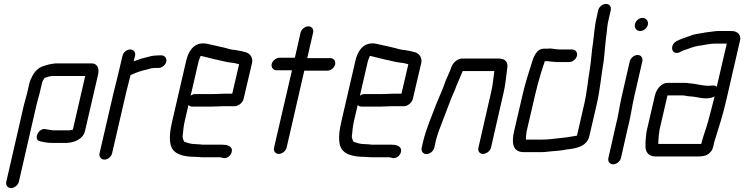

<svg xmlns="http://www.w3.org/2000/svg" viewBox="-20 -760 3791 978"><path d="M76 166 166 -226C169 -240 179 -273 182 -286L194 -337C196 -346 202 -356 207 -363C221 -367 233 -373 249 -373H414L351 -99H349C345 -98 339 -97 334 -96H249C238 -98 224 -100 213 -102C175 -111 147 -46 185 -40C201 -36 224 -32 244 -32H321C361 -34 404 -53 413 -93L480 -382C486 -409 477 -437 448 -437H263C238 -435 217 -429 197 -422C176 -415 156 -395 146 -375C141 -363 133 -352 130 -337L118 -285C115 -273 105 -239 102 -226L12 166C8 183 19 198 36 198C53 198 72 183 76 166Z M604 -476 580 -374C575 -351 566 -320 560 -294L487 21C483 38 495 53 512 53C529 53 547 38 551 21L624 -295C630 -320 639 -351 644 -374L645 -378C648 -379 651 -380 653 -381C675 -391 703 -401 729 -406L750 -412C755 -413 759 -413 762 -413C767 -414 773 -414 778 -414H788C805 -414 823 -429 827 -446C831 -463 819 -478 802 -478H792C785 -478 779 -478 773 -477C766 -477 758 -476 749 -474C732 -469 719 -467 702 -462L673 -452C669 -451 664 -449 661 -448L668 -476C672 -493 661 -508 643 -508C625 -508 608 -493 604 -476Z M1002 -475C1005 -475 1007 -475 1009 -474C1030 -469 1056 -462 1078 -457C1105 -452 1129 -444 1156 -441L1172 -439C1180 -438 1191 -434 1198 -433L1163 -283H1131C1118 -283 1084 -281 1069 -281H975C966 -281 958 -278 951 -272L992 -449C993 -454 1000 -469 1002 -475ZM1117 -219H1171C1192 -217 1216 -235 1221 -257L1264 -440C1269 -466 1255 -485 1235 -493L1216 -498C1209 -500 1203 -501 1196 -502L1180 -505C1168 -506 1159 -507 1149 -510C1121 -519 1084 -525 1057 -532C1041 -535 1033 -539 1015 -539C965 -539 939 -498 928 -449L857 -142C846 -96 841 -51 850 -20C862 24 910 39 976 39C986 39 996 41 1007 41H1099C1106 41 1109 43 1114 44C1140 53 1168 22 1160 -2C1154 -17 1136 -23 1113 -23H1011C1004 -24 998 -25 991 -25C983 -25 966 -27 959 -27C945 -29 929 -34 919 -38C914 -45 908 -60 911 -72C913 -94 915 -117 921 -143L940 -225C945 -220 951 -217 960 -217H1054C1069 -217 1104 -219 1117 -219Z M1511 -594 1482 -466H1404C1387 -466 1368 -451 1364 -434C1360 -417 1372 -402 1389 -402H1461C1463 -402 1465 -402 1467 -401L1376 -8C1372 9 1383 24 1400 24C1417 24 1436 9 1440 -8L1530 -400H1647C1664 -400 1683 -414 1687 -432C1691 -450 1679 -464 1662 -464H1545L1575 -594C1579 -611 1568 -626 1551 -626C1534 -626 1515 -611 1511 -594Z M1864 -475C1867 -475 1869 -475 1871 -474C1892 -469 1918 -462 1940 -457C1967 -452 1991 -444 2018 -441L2034 -439C2042 -438 2053 -434 2060 -433L2025 -283H1993C1980 -283 1946 -281 1931 -281H1837C1828 -281 1820 -278 1813 -272L1854 -449C1855 -454 1862 -469 1864 -475ZM1979 -219H2033C2054 -217 2078 -235 2083 -257L2126 -440C2131 -466 2117 -485 2097 -493L2078 -498C2071 -500 2065 -501 2058 -502L2042 -505C2030 -506 2021 -507 2011 -510C1983 -519 1946 -525 1919 -532C1903 -535 1895 -539 1877 -539C1827 -539 1801 -498 1790 -449L1719 -142C1708 -96 1703 -51 1712 -20C1724 24 1772 39 1838 39C1848 39 1858 41 1869 41H1961C1968 41 1971 43 1976 44C2002 53 2030 22 2022 -2C2016 -17 1998 -23 1975 -23H1873C1866 -24 1860 -25 1853 -25C1845 -25 1828 -27 1821 -27C1807 -29 1791 -34 1781 -38C1776 -45 1770 -60 1773 -72C1775 -94 1777 -117 1783 -143L1802 -225C1807 -220 1813 -217 1822 -217H1916C1931 -217 1966 -219 1979 -219Z M2192 -7 2198 -34C2199 -39 2200 -47 2204 -58C2207 -69 2210 -78 2213 -87C2232 -139 2255 -196 2274 -247C2283 -273 2297 -298 2305 -323C2315 -348 2327 -373 2337 -398H2498C2493 -363 2491 -330 2482 -292L2417 -8C2413 9 2422 24 2440 24C2458 24 2477 9 2481 -8L2546 -292C2555 -331 2558 -371 2563 -406C2570 -443 2557 -462 2517 -462H2341C2310 -464 2285 -440 2277 -412C2276 -409 2275 -406 2273 -401C2263 -377 2251 -354 2243 -329C2232 -298 2214 -260 2201 -227C2178 -165 2150 -103 2134 -34L2128 -7C2124 10 2135 25 2152 25C2169 25 2188 10 2192 -7Z M2894 -508H2830C2811 -508 2797 -513 2779 -513C2775 -512 2771 -512 2766 -512H2751C2711 -512 2697 -468 2686 -431C2670 -381 2656 -337 2643 -282L2599 -93C2585 -33 2590 15 2649 15H2729C2739 15 2749 15 2758 14C2794 9 2834 9 2869 1C2918 -4 2970 -15 2982 -67L3019 -226C3037 -304 3042 -374 3055 -449C3061 -497 3063 -545 3070 -591C3073 -613 3073 -629 3078 -651L3091 -708C3095 -725 3085 -740 3067 -740C3049 -740 3031 -725 3027 -708L3015 -652C3013 -643 3012 -634 3011 -626L3008 -606C3005 -583 3004 -566 3001 -544C2993 -498 2992 -453 2984 -405C2974 -348 2970 -289 2955 -226L2919 -69C2891 -65 2864 -59 2836 -57C2804 -54 2777 -49 2743 -49H2659C2659 -50 2660 -51 2659 -52C2659 -61 2659 -68 2661 -78C2661 -83 2662 -88 2663 -93L2707 -282C2721 -341 2737 -395 2755 -448C2760 -448 2765 -448 2769 -449C2770 -449 2770 -449 2771 -448C2783 -447 2802 -444 2816 -444H2880C2897 -444 2915 -459 2919 -476C2923 -493 2911 -508 2894 -508Z M3188 -448 3146 -265C3135 -217 3130 -171 3117 -123L3079 45C3075 62 3086 77 3103 77C3120 77 3139 62 3143 45L3171 -79L3181 -122C3193 -168 3199 -218 3210 -265L3252 -448C3256 -465 3245 -480 3228 -480C3211 -480 3192 -465 3188 -448ZM3214 -636C3210 -617 3223 -602 3241 -602C3258 -602 3276 -616 3280 -634C3284 -653 3271 -669 3253 -669C3235 -669 3218 -654 3214 -636Z M3620 -269 3616 -253C3608 -218 3595 -174 3587 -142C3575 -98 3562 -69 3552 -27H3334C3333 -28 3334 -30 3333 -32C3335 -48 3334 -68 3338 -85C3338 -90 3339 -96 3340 -101L3380 -274H3452C3457 -274 3462 -274 3467 -273L3485 -270C3492 -269 3499 -269 3508 -268C3531 -266 3550 -259 3573 -259C3591 -259 3607 -261 3620 -269ZM3588 -323C3562 -323 3533 -331 3508 -334L3490 -336C3482 -337 3474 -338 3467 -338H3380C3351 -338 3324 -308 3316 -274L3276 -101C3274 -94 3273 -87 3272 -80L3270 -60C3268 -48 3268 -30 3268 -19C3266 13 3283 37 3319 37H3529C3544 37 3552 37 3566 34C3584 32 3607 12 3611 -7C3614 -14 3615 -21 3616 -27C3617 -32 3618 -38 3621 -45C3641 -109 3664 -181 3680 -252L3750 -556C3756 -582 3736 -602 3707 -602H3637C3630 -602 3622 -601 3615 -600C3596 -597 3576 -596 3559 -592C3536 -588 3514 -586 3494 -577C3469 -568 3448 -562 3425 -550C3398 -535 3396 -497 3421 -491C3438 -487 3450 -500 3463 -504C3488 -511 3512 -523 3540 -527C3567 -530 3595 -538 3622 -538H3682L3631 -318C3620 -329 3607 -323 3588 -323Z"/></svg>

Font: Electronic
Style: SeBdIt
Weight: 600
Version: Version 1.011